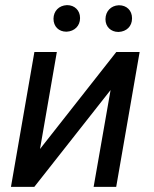

<svg xmlns="http://www.w3.org/2000/svg" viewBox="-20 -732 605 752"><path d="M189.5 -658.7C189.5 -627.9 210.4 -607.9 239.7 -607.9C240.2 -607.9 240.7 -607.9 241.2 -607.9C272 -609.4 293.5 -630.9 293.5 -660.6C293.5 -661.1 293.5 -661.6 293.5 -662.1C293.5 -691.4 272 -711.9 243.2 -711.9C242.7 -711.9 242.2 -711.9 241.7 -711.9C210.4 -710.4 189.9 -688.5 189.5 -658.7ZM393.1 -657.7C393.1 -657.2 393.1 -656.7 393.1 -656.2C393.1 -627 414.6 -606.9 443.4 -606.9C443.8 -606.9 444.3 -606.9 444.8 -606.9C475.6 -608.4 497.1 -628.9 497.1 -659.7C497.1 -660.2 497.1 -660.6 497.1 -661.1C497.1 -690.9 476.1 -711.4 446.3 -711.4C445.8 -711.4 445.3 -711.4 444.8 -711.4C414.1 -710 393.6 -687.5 393.1 -657.7ZM136.7 -148.4 202.6 -528.3H114.7L22.9 0H114.3L413.1 -379.4L346.7 0H435.1L526.9 -528.3H435.5Z"/></svg>

Font: Roboto
Style: Italic
Weight: 400
Italic angle: -12°
Designer: Google
Version: Version 2.137; 2017